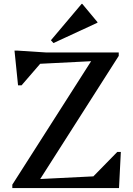

<svg xmlns="http://www.w3.org/2000/svg" viewBox="-20 -957 678 977"><path d="M42.7 0V-17.4L468 -683.7L489 -647.9L138.5 -630.1V-690H584.2V-672.6L160.3 -8L139.3 -43.8L501.8 -61.9V0ZM442.8 0V-47L576.9 -184H594.9L585.6 0ZM71.8 -522.9 53.8 -699.4H70.6L215.4 -690L205.6 -656.9L89.8 -522.9ZM252.1 -737.9 239.1 -752.1 395.5 -937.4H398.6L475.9 -844.5V-841.4Z"/></svg>

Font: Platypi Light
Style: Regular
Weight: 300
Designer: David Sargent
Foundry: Bolt Cutter Type
Version: Version 1.200